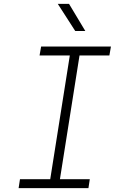

<svg xmlns="http://www.w3.org/2000/svg" viewBox="-20 -970 640 990"><path d="M76 0 83 -46H239L340 -684H184L192 -730H552L544 -684H390L289 -46H443L436 0ZM368 -810 278 -950H336L420 -810Z"/></svg>

Font: JetBrains Mono NL Thin
Style: Italic
Weight: 100
Italic angle: -9°
Monospace: yes
Designer: Philipp Nurullin, Konstantin Bulenkov
Foundry: JetBrains
Version: Version 2.305; ttfautohint (v1.8.4.7-5d5b)